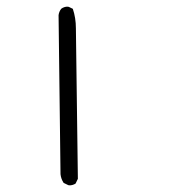

<svg xmlns="http://www.w3.org/2000/svg" viewBox="-20 -601 540 573"><path d="M184.1 -48.3Q185.5 -47.9 188.7 -47.9Q191.9 -47.9 196.5 -49.1Q201.2 -50.3 205.6 -53.2L212.4 -67.4L206.5 -516.6Q206.5 -547.4 197.3 -574.7L185.1 -580.6Q183.6 -581.1 180.2 -581.1Q176.8 -581.1 171.9 -579.6Q167 -578.1 162.6 -574.7Q156.2 -566.4 154.8 -555.7L160.6 -81.1Q162.1 -66.9 169.9 -55.2Z"/></svg>

Font: NaikaiFont
Style: ExtraLight
Weight: 200
Version: Version 1.89